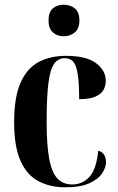

<svg xmlns="http://www.w3.org/2000/svg" viewBox="-20 -785 501 815"><path d="M257 10Q192 10 143 -16Q94 -42 67 -102.5Q40 -163 40 -267Q40 -374 68 -435.5Q96 -497 145.5 -522.5Q195 -548 260 -548Q346 -548 387.5 -517Q429 -486 429 -441Q429 -423 420.5 -405.5Q412 -388 387.5 -376Q363 -364 316 -364Q316 -432 310 -470Q304 -508 291 -523Q278 -538 255 -538Q227 -538 210 -514.5Q193 -491 185.5 -432.5Q178 -374 178 -268Q178 -169 189 -110.5Q200 -52 224 -27Q248 -2 287 -2Q330 -2 359.5 -34Q389 -66 397 -145Q414 -141 422 -128Q430 -115 430 -97Q430 -75 414 -50Q398 -25 360 -7.5Q322 10 257 10ZM250 -631Q223 -631 204.5 -647.5Q186 -664 186 -698Q186 -734 204.5 -749.5Q223 -765 250 -765Q278 -765 297.5 -749.5Q317 -734 317 -698Q317 -664 297.5 -647.5Q278 -631 250 -631Z"/></svg>

Font: Noto Serif Display Condensed
Style: Bold
Weight: 700
Width: 3
Designer: Monotype Design Team
Foundry: Monotype Imaging Inc.
Version: Version 2.009